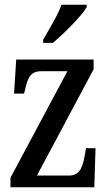

<svg xmlns="http://www.w3.org/2000/svg" viewBox="-20 -786 455 806"><path d="M161 -619V-606H202C252 -648 324 -721 344 -756V-766H238C222 -721 189 -668 161 -619ZM24 0H376L381 -164H341L336 -135C326 -76 311 -49 268 -49H135L373 -495V-536H48L39 -393H81L85 -409C97 -462 109 -487 154 -487H263L24 -40Z"/></svg>

Font: Noto Serif Bengali ExtraCondensed Medium
Style: Regular
Weight: 500
Width: 2
Designer: Juan Bruce, Universal Thirst, Indian Type Foundry and the Monotype Design Team.
Foundry: Monotype Imaging Inc.
Version: Version 2.003